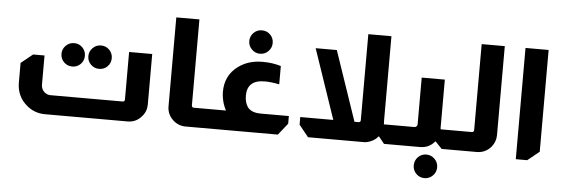

<svg xmlns="http://www.w3.org/2000/svg" viewBox="-55 -894 3731 1274"><g transform="rotate(5 1810.5 -256.5)"><path d="M412 -487Q445 -487 467.5 -464Q490 -441 490 -409Q490 -376 467.5 -353.5Q445 -331 412 -331Q380 -331 357 -353.5Q334 -376 334 -409Q334 -441 357 -464Q380 -487 412 -487ZM591 -487Q624 -487 646.5 -464Q669 -441 669 -409Q669 -376 646.5 -353.5Q624 -331 591 -331Q559 -331 536 -353.5Q513 -376 513 -409Q513 -441 536 -464Q559 -487 591 -487ZM934 -460V-124Q934 -78 904 -44Q867 0 810 0H260Q190 0 137 -45Q69 -103 69 -194V-325L147 -388H223V-194Q223 -164 244 -145Q263 -129 284 -129H765Q780 -129 780 -143V-460Z M1226 -716V-143Q1226 -141 1227 -137L1228 -136Q1231 -129 1240 -129H1277V0H1196Q1147 0 1110 -35Q1072 -72 1072 -124V-716Z M1646 -680Q1679 -680 1701.5 -657.5Q1724 -635 1724 -602Q1724 -570 1701 -547Q1678 -524 1646 -524Q1614 -524 1591 -547Q1568 -570 1568 -602Q1568 -634 1590.5 -657Q1613 -680 1646 -680ZM1454 -129Q1445 -146 1436 -171Q1423 -214 1423 -252Q1423 -360 1506 -422Q1573 -472 1667 -472H1670H1675Q1734 -472 1791 -455V-333Q1737 -344 1694 -344Q1577 -344 1577 -239Q1577 -193 1598 -163Q1624 -129 1686 -129H1873V-78L1811 0H1269V-129Z M2505 -716V-157Q2505 -148 2506 -129H2556V0H2518L2481 -46H2478Q2460 -23 2431 -11Q2407 0 2383 0H2012L1949 -78V-129H2169L2011 -593H2152L2310 -129H2337Q2344 -129 2348 -133Q2351 -139 2351 -143V-716Z M2883 -460V-138Q2883 -134 2884 -129H2933V0H2902L2858 -46H2856Q2818 0 2758 0H2549V-129H2709Q2718 -129 2723 -135Q2729 -140 2729 -149V-460ZM2805 46Q2837 46 2860 69Q2883 92 2883 125Q2883 157 2860 180Q2837 203 2805 203Q2772 203 2749.5 180Q2727 157 2727 125Q2727 92 2749.5 69Q2772 46 2805 46Z M3260 -716V-124Q3260 -80 3232 -45Q3194 0 3135 0H2926V-129H3091Q3097 -129 3101 -132Q3106 -136 3106 -143V-716Z M3552 -716V-38L3474 25H3398V-716Z"/></g></svg>

Font: Almarai ExtraBold
Style: Regular
Weight: 800
Designer: Boutros International 2019
Foundry: Created by Boutros International 2019
Version: Version 1.10